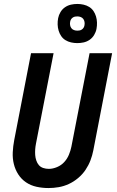

<svg xmlns="http://www.w3.org/2000/svg" viewBox="-20 -939 590 971"><path d="M225 12Q194 12 164.5 5.5Q135 -1 111.5 -17Q88 -33 72.5 -57Q57 -81 50 -109.5Q43 -138 44.5 -169Q46 -200 52 -231L137 -670H251L162 -213Q159 -198 158 -183.5Q157 -169 158 -155Q159 -141 163.5 -127.5Q168 -114 176.5 -104Q185 -94 198.5 -89.5Q212 -85 227 -85Q247 -85 268.5 -94Q290 -103 305 -119.5Q320 -136 328.5 -156.5Q337 -177 341 -197L433 -670H547L452 -179Q447 -153 437.5 -128Q428 -103 412.5 -80Q397 -57 375 -38.5Q353 -20 328 -8.5Q303 3 277 7.5Q251 12 225 12ZM371 -721Q355 -721 339.5 -724.5Q324 -728 311 -736Q298 -744 289.5 -756.5Q281 -769 276.5 -784Q272 -799 271.5 -815Q271 -831 274 -847Q277 -863 286 -878Q295 -893 309 -902.5Q323 -912 339 -915.5Q355 -919 371 -919Q387 -919 402.5 -915.5Q418 -912 431 -904Q444 -896 452.5 -883.5Q461 -871 465.5 -856Q470 -841 470.5 -825Q471 -809 468 -793Q465 -777 456 -762Q447 -747 433 -737.5Q419 -728 403 -724.5Q387 -721 371 -721ZM371 -784Q377 -784 382.5 -785Q388 -786 393.5 -789.5Q399 -793 402.5 -798.5Q406 -804 407 -810Q409 -819 407.5 -828Q406 -837 401 -843.5Q396 -850 388 -853Q380 -856 371 -856Q365 -856 359.5 -855Q354 -854 348.5 -850.5Q343 -847 339.5 -841.5Q336 -836 335 -830Q333 -821 334.5 -812Q336 -803 341 -796.5Q346 -790 354 -787Q362 -784 371 -784Z"/></svg>

Font: Lode Term
Style: Bold Italic
Weight: 700
Italic angle: -11°
Monospace: yes
Designer: Belleve Invis
Foundry: Belleve Invis
Version: Version 29.2.0